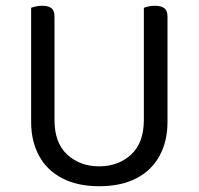

<svg xmlns="http://www.w3.org/2000/svg" viewBox="-20 -633 689 666"><path d="M324 13Q249 13 196 -14.5Q143 -42 115.5 -92.5Q88 -143 88 -210V-292H169V-217Q169 -137 213.5 -96.5Q258 -56 324 -56Q390 -56 434.5 -96.5Q479 -137 479 -217V-292H561V-210Q561 -143 533.5 -92.5Q506 -42 453 -14.5Q400 13 324 13ZM169 -251H88V-606Q93 -608 103.5 -610.5Q114 -613 126 -613Q148 -613 158.5 -604.5Q169 -596 169 -576ZM561 -251H479V-606Q484 -608 494.5 -610.5Q505 -613 517 -613Q539 -613 550 -604.5Q561 -596 561 -576Z"/></svg>

Font: Baloo Bhaijaan 2
Style: Regular
Weight: 400
Designer: Sanskriti Dholi, Noopur Datye and Ek Type
Foundry: Ek Type
Version: Version 1.701